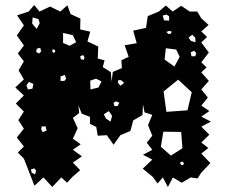

<svg xmlns="http://www.w3.org/2000/svg" viewBox="-20 -726 896 764"><path d="M75 -95 51 -119 75 -143 47 -179 75 -214 53 -248 75 -282 43 -314 75 -346 41 -378 75 -410 54 -446 75 -482 51 -513 75 -545 47 -585 75 -625 48 -665 94 -680 116 -706 137 -680 179 -700 220 -680 248 -705 261 -670 300 -652 299 -609 339 -600 328 -561 371 -541 369 -493 396 -486 389 -459 421 -439 424 -401 429 -440 465 -455 463 -486 492 -500 476 -546 524 -554 510 -604 561 -615 568 -662 612 -680 640 -704 667 -680 701 -703 735 -680H765L781 -653L810 -627L781 -601L804 -579L781 -557L811 -517L781 -478L802 -458L781 -438L811 -404L781 -370L807 -338L781 -306L813 -284L781 -262L819 -242L781 -222L813 -190L781 -159L809 -137L781 -115L817 -77L781 -39L766 -16L739 -20L703 1L668 -20L648 18L628 -20L607 4L588 -22L548 -55L586 -91L549 -110L586 -130L564 -158L586 -186L569 -228L586 -269L555 -279L549 -311L547 -268L510 -247L499 -205L459 -188L432 -150L405 -188L369 -186L363 -221L338 -233V-261L305 -274L292 -307L295 -276L270 -257L289 -216L270 -174L301 -152L270 -130L306 -104L270 -79L299 -49L268 -22L247 1L224 -20L188 18L153 -20L117 13ZM653 -661 643 -668 627 -664 633 -645 653 -644ZM133 -650 110 -657 108 -632 126 -611 138 -634ZM664 -600 653 -603 642 -599 650 -591H658ZM270 -586 231 -595V-555L257 -544L283 -558ZM757 -576 745 -588 730 -576 740 -563 758 -558ZM140 -536 126 -532 124 -519 136 -513 144 -522ZM681 -529 640 -534 635 -489 674 -461 695 -500ZM198 -528 189 -530 188 -521 194 -515 200 -521ZM761 -514 753 -524 739 -518 742 -502H757ZM311 -507 299 -502 302 -490 314 -488 316 -498ZM238 -428 221 -422V-404H236L243 -413ZM384 -402 362 -413 339 -405 340 -370 372 -378ZM689 -409 631 -362 642 -281 726 -287 743 -359ZM462 -407H450V-395L460 -385L474 -396ZM113 -392 95 -400 85 -386 91 -370 109 -373ZM442 -323 432 -317 435 -304H448L455 -317ZM413 -284 393 -271 402 -254 420 -242 426 -265ZM162 -223H146L144 -211L150 -200L165 -206ZM701 -201 630 -202 620 -142 660 -107 706 -136ZM705 -83 696 -79 700 -71 708 -68 712 -77ZM117 -56 103 -52 106 -39 119 -32 124 -46Z"/></svg>

Font: Rubik Gemstones
Style: Regular
Weight: 400
Designer: Hubert and Fischer, NaN
Foundry: Hubert and Fischer, NaN
Version: Version 2.200